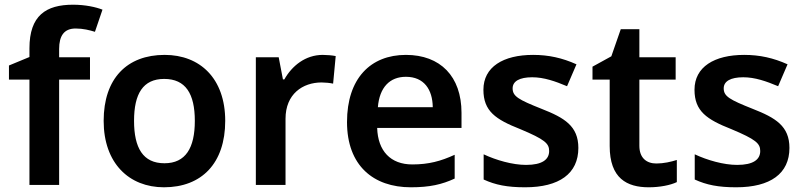

<svg xmlns="http://www.w3.org/2000/svg" viewBox="-20 -785 3411 815"><path d="M362 -447V-542H231V-577C231 -633 252 -664 301 -664C333 -664 360 -657 383 -650L415 -744C387 -755 342 -765 290 -765C175 -765 105 -719 105 -580V-543L18 -507V-447H105V0H231V-447Z M936 -272C936 -452 829 -552 679 -552C519 -552 420 -452 420 -272C420 -92 528 10 676 10C836 10 936 -92 936 -272ZM549 -272C549 -387 587 -450 677 -450C768 -450 807 -387 807 -272C807 -157 768 -92 678 -92C587 -92 549 -157 549 -272Z M1350 -552C1276 -552 1219 -505 1187 -448H1181L1163 -542H1066V0H1192V-281C1192 -386 1265 -435 1345 -435C1359 -435 1381 -433 1394 -430L1405 -547C1391 -550 1367 -552 1350 -552Z M1703 -552C1553 -552 1453 -452 1453 -267C1453 -82 1565 10 1724 10C1804 10 1856 -2 1910 -27V-128C1851 -101 1800 -87 1730 -87C1638 -87 1584 -144 1581 -242H1939V-306C1939 -461 1849 -552 1703 -552ZM1703 -459C1780 -459 1816 -405 1817 -330H1584C1591 -415 1635 -459 1703 -459Z M2435 -157C2435 -250 2376 -285 2279 -323C2181 -362 2156 -376 2156 -410C2156 -440 2185 -457 2239 -457C2289 -457 2337 -440 2387 -419L2427 -512C2367 -539 2309 -552 2243 -552C2116 -552 2032 -501 2032 -404C2032 -313 2084 -278 2188 -237C2293 -193 2311 -176 2311 -144C2311 -108 2282 -85 2213 -85C2156 -85 2086 -105 2033 -130V-23C2083 0 2133 10 2209 10C2354 10 2435 -48 2435 -157Z M2766 -91C2724 -91 2694 -115 2694 -166V-447H2848V-542H2694V-661H2615L2575 -546L2495 -502V-447H2568V-165C2568 -28 2641 10 2734 10C2781 10 2826 1 2853 -12V-106C2828 -98 2797 -91 2766 -91Z M3331 -157C3331 -250 3272 -285 3175 -323C3077 -362 3052 -376 3052 -410C3052 -440 3081 -457 3135 -457C3185 -457 3233 -440 3283 -419L3323 -512C3263 -539 3205 -552 3139 -552C3012 -552 2928 -501 2928 -404C2928 -313 2980 -278 3084 -237C3189 -193 3207 -176 3207 -144C3207 -108 3178 -85 3109 -85C3052 -85 2982 -105 2929 -130V-23C2979 0 3029 10 3105 10C3250 10 3331 -48 3331 -157Z"/></svg>

Font: Noto Sans Sinhala SemiBold
Style: Regular
Weight: 600
Designer: Jelle Bosma - Monotype Design Team
Foundry: Monotype Imaging Inc.
Version: Version 2.006